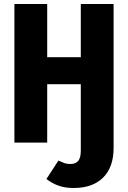

<svg xmlns="http://www.w3.org/2000/svg" viewBox="-20 -713 640 960"><path d="M548 26Q548 123 495.5 175Q443 227 348 227Q305 227 273 215.5Q241 204 212 182L272 90Q292 99 303.5 103Q315 107 332 107Q358 107 371 91.5Q384 76 384 40V-292H216V0H52V-693H216V-427H384V-693H548Z"/></svg>

Font: Fira Mono
Style: Bold
Weight: 700
Monospace: yes
Designer: Carrois Corporate & Edenspiekermann AG
Foundry: Carrois Corporate GbR & Edenspiekermann AG
Version: Version 3.206